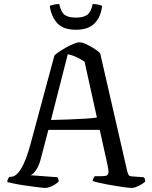

<svg xmlns="http://www.w3.org/2000/svg" viewBox="-20 -929 750 949"><path d="M202 0Q197 0 180.5 -2Q164 -4 141.5 -7Q119 -10 95 -13.5Q71 -17 50 -21.5Q29 -26 16 -29Q16 -37 19.5 -44.5Q23 -52 27 -55H34Q46 -55 58.5 -64.5Q71 -74 83.5 -94Q96 -114 108 -145Q120 -176 132 -221L249 -655Q257 -663 273.5 -674Q290 -685 309 -695.5Q328 -706 345.5 -713Q363 -720 372 -720Q385 -720 404 -711.5Q423 -703 443 -690.5Q463 -678 475 -666L609 -82Q612 -71 615.5 -64.5Q619 -58 634 -57L690 -53Q692 -50 694.5 -47.5Q697 -45 698 -32Q691 -25 679.5 -18Q668 -11 655 -5.5Q642 0 630 0Q622 0 602.5 -2.5Q583 -5 558 -9Q533 -13 509 -17.5Q485 -22 466 -26.5Q447 -31 438 -34Q438 -41 442 -48Q446 -55 448 -58H476Q493 -58 503 -60Q513 -62 515.5 -73Q518 -84 512 -111L473 -287H219L180 -138Q174 -116 165.5 -100.5Q157 -85 148.5 -75.5Q140 -66 130 -63L263 -53Q265 -51 267.5 -45.5Q270 -40 270 -31Q261 -23 249 -15.5Q237 -8 224.5 -4Q212 0 202 0ZM232 -336Q276 -337 320.5 -338.5Q365 -340 402 -342.5Q439 -345 459 -348L398 -624Q376 -639 355.5 -648Q335 -657 315 -661ZM355 -782Q292 -782 262.5 -815Q233 -848 226 -900Q233 -903 245.5 -906Q258 -909 273 -909Q281 -869 299.5 -855.5Q318 -842 355 -842Q392 -842 411 -855.5Q430 -869 438 -909Q454 -909 466.5 -906Q479 -903 485 -900Q478 -844 447 -813Q416 -782 355 -782Z"/></svg>

Font: Texturina 12pt Light
Style: Regular
Weight: 300
Designer: Guillermo Torres Carreño
Foundry: Omnibus-Type
Version: Version 1.002